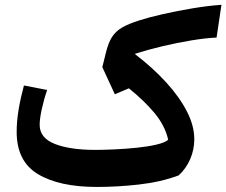

<svg xmlns="http://www.w3.org/2000/svg" viewBox="-20 -758 928 787"><path d="M887.7 -738.3 867.7 -604Q823.2 -602.1 765.1 -592.5Q707 -583 646.2 -568.6Q585.4 -554.2 532.2 -537.1Q606.4 -480.5 661.1 -420.4Q715.8 -360.4 746.1 -301.3Q776.4 -242.2 776.4 -187.5Q776.4 -145 759.8 -106.2Q743.2 -67.4 712.4 -39.1Q638.7 -11.7 549.8 -1.7Q460.9 8.3 377 8.3Q223.1 8.3 135.7 -44.2Q48.3 -96.7 48.3 -217.3Q48.3 -261.2 56.4 -309.3Q64.5 -357.4 78.1 -407.7L173.3 -389.2Q160.2 -351.6 151.4 -311.5Q142.6 -271.5 142.6 -246.1Q142.6 -192.4 204.8 -168Q267.1 -143.6 370.6 -143.6Q406.7 -143.6 452.1 -145.8Q497.6 -147.9 542.2 -152.6Q586.9 -157.2 621.3 -165.3Q655.8 -173.3 669.4 -185.1Q656.7 -241.7 615.2 -292.5Q573.7 -343.3 508.3 -396L450.7 -371.6L399.4 -482.9L414.1 -542Q423.8 -582 438.7 -605.7Q453.6 -629.4 480.2 -645Q506.8 -660.6 552.2 -674.8Q591.8 -687.5 649.2 -700.4Q706.5 -713.4 769.5 -723.9Q832.5 -734.4 887.7 -738.3Z"/></svg>

Font: Pinar DS4-SemiBold
Style: Regular
Weight: 600
Designer: Amin Abedi
Version: Version 2.000